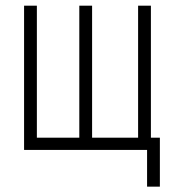

<svg xmlns="http://www.w3.org/2000/svg" viewBox="-20 -538 626 689"><path d="M66.4 0V-517.6H112.3V-43.9H264.6V-517.6H310.5V-43.9H475.6V-517.6H521.5V-43.9H553.7V131.8H507.8V0Z"/></svg>

Font: Cascadia Mono ExtraLight
Style: Regular
Weight: 200
Monospace: yes
Designer: Aaron Bell
Foundry: Saja Typeworks
Version: Version 2404.023; ttfautohint (v1.8.4)